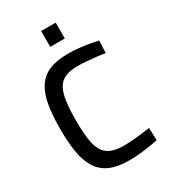

<svg xmlns="http://www.w3.org/2000/svg" viewBox="-216 -992 976 1106"><g transform="rotate(-30 272.0 -439.0)"><path d="M310.4 10.9Q232.1 10.9 182.2 -11.7Q132.2 -34.4 104.5 -78.8Q76.7 -123.2 65.6 -189.5Q54.5 -255.8 54.5 -342.6Q54.5 -434 65.8 -500.8Q77.2 -567.6 105.4 -611.6Q133.6 -655.5 183.2 -676.9Q232.9 -698.3 310.4 -698.3Q346 -698.3 382.5 -694.4Q419 -690.5 450.7 -684.9Q482.4 -679.3 504.1 -674.3L500.5 -592.3Q478.3 -596.6 446.1 -600.2Q414 -603.7 381.3 -606.4Q348.5 -609.1 322.9 -609.1Q272.4 -609.1 239.6 -594.9Q206.8 -580.7 189.3 -549.1Q171.7 -517.5 164.7 -466.6Q157.7 -415.7 157.7 -342.6Q157.7 -271.4 164.3 -221.3Q170.8 -171.2 188.2 -139.5Q205.7 -107.9 238.9 -93.1Q272.1 -78.3 325.4 -78.3Q351.8 -78.3 384.1 -80.7Q416.4 -83.1 447.3 -87Q478.3 -90.8 500.5 -94.6L503.5 -11Q479.8 -6 446.9 -0.9Q414.1 4.3 378.3 7.6Q342.5 10.9 310.4 10.9ZM241.4 -783.5V-888.7H338.5V-783.5Z"/></g></svg>

Font: Titillium Web SemiBold
Style: Regular
Weight: 600
Designer: Mohamed Gaber, Accademia di Belle Arti di Urbino
Foundry: Kief Type Foundry, Accademia di Belle Arti di Urbino
Version: Version 3.000; ttfautohint (v1.8.4)